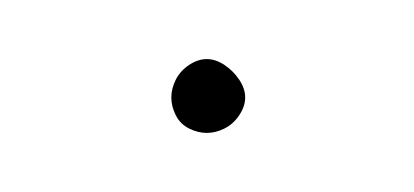

<svg xmlns="http://www.w3.org/2000/svg" viewBox="-20 -933 140 65"><path d="M38 -900Q38 -897 39.5 -894Q41 -891 44 -889.5Q47 -888 50 -888Q53 -888 56 -889.5Q59 -891 61 -894Q63 -897 63 -900Q63 -903 61 -906Q59 -909 56 -911Q53 -913 50 -913Q47 -913 44 -911Q41 -909 39.5 -906Q38 -903 38 -900Z"/></svg>

Font: Linefont Thin
Style: Regular
Weight: 100
Monospace: yes
Version: Version 3.002;gftools[0.9.33]